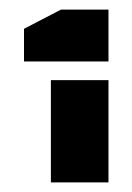

<svg xmlns="http://www.w3.org/2000/svg" viewBox="-20 -720 276 400"><path d="M86 -340V-553H206V-340ZM30 -660 107 -700H206V-592H30Z"/></svg>

Font: Promplate
Style: Bold
Weight: 400
Designer: Evgeny Tarasenko
Foundry: Evgeny Tarasenko
Version: Version 1.000